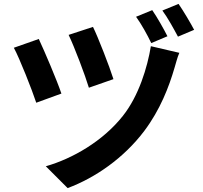

<svg xmlns="http://www.w3.org/2000/svg" viewBox="-20 -888 1040 985"><path d="M457 -750 332 -709C362 -647 417 -501 436 -438L562 -482C542 -546 482 -700 457 -750ZM754 -651C736 -542 692 -396 610 -293C508 -164 352 -74 215 -35L327 77C469 24 615 -77 720 -216C802 -325 847 -443 875 -539C882 -561 889 -592 900 -617ZM179 -688 51 -643C80 -590 145 -425 166 -361L295 -408C272 -476 209 -624 179 -688ZM761 -836 678 -802C705 -765 736 -709 756 -667L839 -702C821 -738 786 -800 761 -836ZM896 -868 813 -834C840 -798 871 -741 893 -700L976 -735C957 -771 921 -832 896 -868Z"/></svg>

Font: Noto Sans Mono CJK JP Bold
Style: Regular
Weight: 700
Designer: Ryoko NISHIZUKA (kana & ideographs); Paul D. Hunt (Latin, Greek & Cyrillic); Wenlong ZHANG (bopomofo); Sandoll Communica
Foundry: Adobe Systems Incorporated
Version: Version 1.004;PS 1.004;hotconv 1.0.82;makeotf.lib2.5.63406